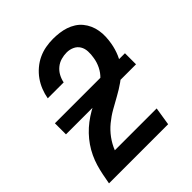

<svg xmlns="http://www.w3.org/2000/svg" viewBox="-203 -875 1006 1006"><g transform="rotate(-45 300.0 -371.5)"><path d="M25 0V-1Q30 -29 35.5 -56.5Q41 -84 49 -111Q57 -138 69.5 -164.5Q82 -191 98.5 -215Q115 -239 135.5 -260.5Q156 -282 179.5 -300Q203 -318 229 -333Q255 -348 281.5 -360Q308 -372 334 -386Q360 -400 381.5 -420.5Q403 -441 416 -467.5Q429 -494 433 -522Q437 -544 436 -566.5Q435 -589 424.5 -606.5Q414 -624 394.5 -633Q375 -642 353 -642Q332 -642 311 -636Q290 -630 273 -616Q256 -602 245.5 -582.5Q235 -563 231 -542H113Q118 -570 128.5 -596.5Q139 -623 155.5 -646.5Q172 -670 195 -689.5Q218 -709 244 -721Q270 -733 297.5 -738Q325 -743 353 -743Q376 -743 399.5 -740Q423 -737 444 -730Q465 -723 484 -711Q503 -699 517 -682Q531 -665 540 -645Q549 -625 553 -602Q557 -579 556 -555.5Q555 -532 551 -509Q545 -474 531 -441Q517 -408 493 -380.5Q469 -353 439 -332Q409 -311 377 -293.5Q345 -276 313.5 -258Q282 -240 253.5 -216.5Q225 -193 203.5 -163.5Q182 -134 169 -101H479L463 0ZM47 -341V-423H566V-341Z"/></g></svg>

Font: Iosevka Curly Extended Oblique
Style: Bold
Weight: 700
Width: 7
Italic angle: -9°
Monospace: yes
Designer: Belleve Invis
Foundry: Belleve Invis
Version: Version 11.1.0; ttfautohint (v1.8.3)